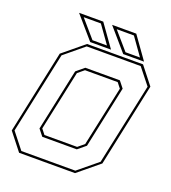

<svg xmlns="http://www.w3.org/2000/svg" viewBox="-151 -960 955 1071"><g transform="rotate(20 326.5 -424.0)"><path d="M86 0 5 -103 110 -597 235 -700H567L648 -597L543 -103L418 0ZM185 -141.5H379L416 -172L492 -528L468 -558.5H274L237 -528L161 -172ZM94.5 -13.5H415L530.5 -108.5L633.5 -591.5L558 -686.5H237.5L122.5 -591.5L19.5 -108.5ZM177 -128 146.5 -166.5 224.5 -533.5 271 -572H476L506.5 -533.5L428.5 -166.5L382 -128ZM567 -716H443.5L329.5 -848H473ZM538 -730 464 -834H362L452 -730ZM371 -716H247.5L133.5 -848H277ZM342 -730 268 -834H166L256 -730Z"/></g></svg>

Font: Tourney Thin
Style: Italic
Weight: 100
Italic angle: -12°
Designer: Tyler Finck
Foundry: Etcetera Type Co
Version: Version 1.015